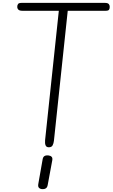

<svg xmlns="http://www.w3.org/2000/svg" viewBox="-20 -1024 783 1335"><path d="M319.5 0Q302.5 0 297 -13.5Q291.5 -27 293.5 -49L389 -949H136.5Q116 -949 108 -956.8Q100 -964.5 100 -976.5Q100 -989 105.8 -996.5Q111.5 -1004 131.5 -1004H708.5Q729 -1004 736 -996.2Q743 -988.5 743 -976.5Q743 -963.5 738 -956.2Q733 -949 714 -949H451L355 -45.5Q353 -27.5 346 -13.8Q339 0 319.5 0ZM272 291Q257.5 289.5 250.2 281Q243 272.5 246.5 254L276.5 83.5Q279.5 66.5 289.8 60.8Q300 55 315.5 56.5Q330.5 58 338.5 65.8Q346.5 73.5 343.5 90.5L311.5 263Q308.5 280 297.5 286.2Q286.5 292.5 272 291Z"/></svg>

Font: Edu SA Hand
Style: Regular
Weight: 400
Designer: Tina and Corey Anderson, Eben Sorkin, Mirko Velimirovic
Foundry: Google for Education
Version: Version 2.000